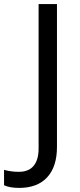

<svg xmlns="http://www.w3.org/2000/svg" viewBox="-98 -734 391 944"><path d="M-3.9 189.9Q-49.8 189.9 -78.1 176.8V101.1Q-43.5 110.8 -5.9 110.8Q43 110.8 67.4 81.3Q91.8 51.8 91.8 -3.9V-713.9H182.1V-11.2Q182.1 85.4 134 137.7Q85.9 189.9 -3.9 189.9Z"/></svg>

Font: NotoPenekeko
Style: Regular
Weight: 400
Designer: Monotype Design team
Foundry: Monotype Imaging Inc.
Version: Version 1.04